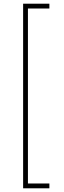

<svg xmlns="http://www.w3.org/2000/svg" viewBox="-20 -852 345 1038"><path d="M105 -832V166H247V140H131V-806H247V-832Z"/></svg>

Font: Noto Sans Devanagari SemiCondensed Thin
Style: Regular
Weight: 100
Width: 4
Designer: Jelle Bosma - Monotype Design Team
Foundry: Monotype Imaging Inc.
Version: Version 2.004